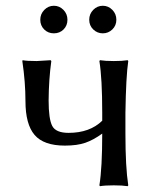

<svg xmlns="http://www.w3.org/2000/svg" viewBox="-20 -640 550 663"><path d="M67.9 -291Q67.9 -356 57.1 -429.2L58.1 -432.1Q72.3 -429.2 106.9 -429.2Q106.9 -429.2 154.8 -432.1L157.2 -429.2Q148.4 -365.2 147.9 -293Q147.9 -229 160.4 -205.1Q172.9 -181.2 216.8 -181.2Q290 -181.2 333 -223.1V-250Q333 -369.1 323.2 -429.2L325.2 -432.1Q343.3 -429.2 373 -429.2Q402.8 -429.2 420.9 -432.1L422.9 -429.2Q415 -376 413.1 -250V-179.2Q413.1 -63 422.9 0L420.9 2.9Q402.8 0 372.8 0Q342.8 0 325.2 2.9L323.2 0Q333 -60.1 333 -178.7Q302.7 -156.7 274.7 -147Q246.6 -137.2 204.1 -137.2Q130.9 -137.2 99.4 -174.1Q67.9 -210.9 67.9 -291ZM132.6 -538.3Q119.1 -551.8 119.1 -571.8Q119.1 -591.8 133.1 -606Q147 -620.1 166 -620.1Q185.1 -620.1 199 -606Q212.9 -591.8 212.9 -571.8Q212.9 -551.8 199.5 -538.3Q186 -524.9 166 -524.9Q146 -524.9 132.6 -538.3ZM302 -538.3Q288.1 -551.8 288.1 -571.8Q288.1 -591.8 302 -606Q315.9 -620.1 335 -620.1Q354 -620.1 367.9 -606Q381.8 -591.8 381.8 -571.8Q381.8 -551.8 367.9 -538.3Q354 -524.9 335 -524.9Q315.9 -524.9 302 -538.3Z"/></svg>

Font: Biolilbert
Style: Regular
Weight: 400
Designer: Philipp H. Poll
Foundry: Philipp H. Poll
Version: Version 1.1.0